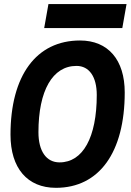

<svg xmlns="http://www.w3.org/2000/svg" viewBox="-20 -899 632 929"><path d="M250.5 9.8C460 9.8 583.5 -161.6 583.5 -451.7C583.5 -609.9 502.9 -703.1 367.2 -703.1C155.8 -703.1 30.8 -533.7 30.8 -247.1C30.8 -85.4 112.3 9.8 250.5 9.8ZM268.1 -113.3C204.1 -113.3 166 -167.5 166 -259.3C166 -460.9 234.4 -580.1 350.1 -580.1C411.6 -580.1 448.2 -527.8 448.2 -439.5C448.2 -234.4 381.3 -113.3 268.1 -113.3ZM193.8 -763.2H571.8L592.3 -879.4H214.4Z"/></svg>

Font: Cascadia Code NF
Style: Bold Italic
Weight: 700
Italic angle: -10°
Monospace: yes
Designer: Aaron Bell
Foundry: Saja Typeworks
Version: Version 2404.023